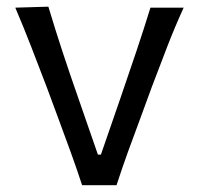

<svg xmlns="http://www.w3.org/2000/svg" viewBox="-20 -544 583 564"><path d="M221.2 0Q205.1 -49.3 186.8 -99.6Q168.5 -149.9 150.9 -197.3L116.7 -289.6Q94.7 -347.2 72 -405.8Q49.3 -464.4 24.9 -521.5L122.1 -524.4Q142.1 -457.5 163.8 -391.6Q185.5 -325.7 209 -258.8L267.6 -89.8H276.4L335 -259.3Q358.4 -327.1 380.1 -391.8Q401.9 -456.5 421.9 -521.5H519.5Q493.2 -463.9 470.5 -405Q447.8 -346.2 425.8 -288.1L391.6 -194.8Q373 -145.5 355.7 -97.4Q338.4 -49.3 322.3 0Z"/></svg>

Font: Pinar-DS2-FD Regular
Style: Regular
Weight: 400
Designer: Amin Abedi
Version: Version 2.000